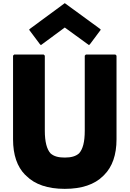

<svg xmlns="http://www.w3.org/2000/svg" viewBox="-20 -1179 825 1221"><path d="M526 -832 519 -825V-348C519 -276 507 -231 483 -204C462 -185 432 -177 392 -177C353 -177 323 -184 301 -204C278 -230 265 -276 265 -348V-825L258 -832H70L63 -825V-293C63 -194 89 -119 140 -67H141L148 -60C202 -6 284 22 392 22C500 22 582 -6 636 -60L643 -67C694 -118 721 -194 721 -293V-825L714 -832ZM172 -997 165 -990 233 -899 240 -892 392 -1004 546 -892 553 -899 621 -990 614 -997 392 -1159Z"/></svg>

Font: Hussar Woodtype
Style: Blk
Weight: 900
Foundry: Cannot Into Space Fonts
Version: Version 1.07